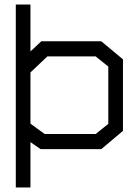

<svg xmlns="http://www.w3.org/2000/svg" viewBox="-20 -720 605 851"><path d="M429 -59H160L115 -90V111H50V-700H115V-492L163 -537H429L525 -457V-140ZM460 -425 404 -470H190L115 -399V-172L178 -126H404L460 -171Z"/></svg>

Font: Turret Road Medium
Style: Regular
Weight: 500
Designer: Noponies
Foundry: Noponies
Version: Version 1.001; ttfautohint (v1.8)